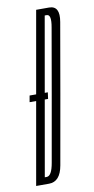

<svg xmlns="http://www.w3.org/2000/svg" viewBox="-90 -711 365 747"><g transform="rotate(-10 92.5 -337.5)"><path d="M22 -325.5H95L98.5 -351H26.5ZM-9.5 0H41.5Q86 0 97 -62.5Q108 -125 145.5 -337Q182.5 -549.5 193.5 -612.2Q204.5 -675 160.5 -675H109.5ZM29.5 -27.5 138.5 -647.5H146.5Q166 -647.5 156.8 -596.8Q147.5 -546 111.5 -337Q74.5 -128.5 65.8 -78Q57 -27.5 37 -27.5Z"/></g></svg>

Font: Anybody UltraCondensed ExtraLight
Style: Italic
Weight: 250
Width: 1
Italic angle: -10°
Version: Version 1.113;gftools[0.9.25]